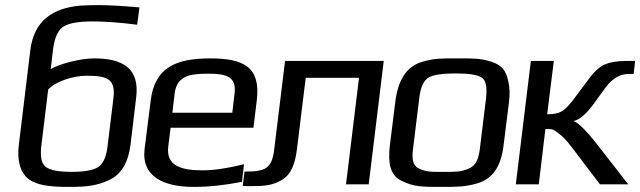

<svg xmlns="http://www.w3.org/2000/svg" viewBox="-20 -723 2511 753"><path d="M349 -494C296 -494 214 -473 179 -452L188 -529C194 -576 208 -607 231 -620C254 -633 291 -639 343 -639C390 -639 449 -635 518 -626L527 -694C459 -700 404 -703 364 -703C337 -703 314 -702 295 -701C188 -691 114 -644 99 -527L54 -156C47 -102 57 -57 80 -32C113 5 178 10 251 10C319 10 357 6 406 -16C456 -38 483 -86 492 -156L514 -340C528 -451 467 -494 349 -494ZM320 -426C401 -426 434 -413 425 -339L402 -151C397 -107 384 -79 364 -67C344 -55 310 -49 261 -49C211 -49 178 -55 160 -68C143 -80 137 -108 142 -151L169 -372C197 -403 265 -426 320 -426Z M805 -494C669 -494 587 -458 571 -329L547 -138C534 -28 626 10 739 10C801 10 864 3 929 -10L937 -79C873 -63 819 -55 775 -55C691 -55 630 -72 640 -149L649 -222H974L987 -329C1003 -458 938 -494 805 -494ZM796 -434C867 -434 908 -423 900 -357L891 -281H656L665 -357C674 -425 723 -434 796 -434Z M939 -50 932 6C940 7 950 7 964 7C1019 7 1049 4 1085 -17C1122 -38 1138 -82 1145 -141L1179 -418H1388L1337 0H1426L1485 -484H1098L1055 -134C1046 -60 1018 -50 939 -50Z M1976 -321C1980 -353 1979 -380 1974 -402C1965 -445 1950 -467 1907 -481C1862 -495 1837 -494 1774 -494C1711 -494 1687 -495 1637 -481C1571 -462 1540 -405 1530 -321L1509 -153C1501 -82 1510 -35 1555 -14C1602 10 1636 10 1712 10C1774 10 1801 10 1849 -3C1914 -21 1945 -72 1955 -153ZM1862 -140C1857 -100 1847 -74 1819 -62C1787 -48 1767 -49 1720 -49C1672 -49 1652 -48 1623 -62C1598 -74 1595 -100 1600 -140L1624 -336C1629 -381 1642 -408 1661 -419C1680 -430 1716 -435 1767 -435C1818 -435 1852 -430 1869 -419C1886 -408 1891 -381 1886 -336Z M2003 0H2093L2119 -217C2150 -217 2147 -217 2172 -199C2187 -188 2202 -172 2219 -150L2333 0H2444L2327 -150C2280 -211 2247 -243 2229 -248C2254 -254 2281 -277 2310 -318L2355 -380C2381 -415 2412 -433 2446 -433H2465L2471 -484H2437C2400 -484 2372 -479 2351 -470C2330 -460 2308 -440 2286 -409L2227 -330C2209 -307 2194 -292 2181 -285C2168 -278 2150 -275 2126 -275L2152 -484H2062Z"/></svg>

Font: Gamestation Display
Style: Italic
Weight: 400
Designer: Jonas Hecksher
Foundry: Jonas Hecksher, Playtypeª, e-types AS
Version: Version 1.003